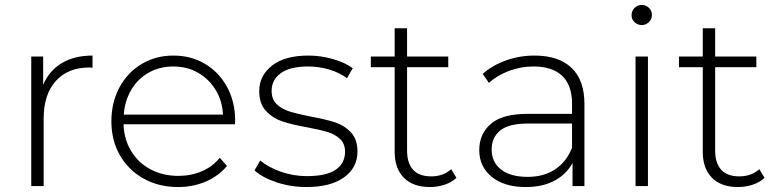

<svg xmlns="http://www.w3.org/2000/svg" viewBox="-20 -750 3135 774"><path d="M353 -526V-477L341 -478Q254 -478 205 -423.5Q156 -369 156 -272V0H106V-522H154V-408Q178 -465 229 -495.5Q280 -526 353 -526Z M927 -249H478Q480 -188 509 -140.5Q538 -93 587.5 -67Q637 -41 699 -41Q750 -41 793.5 -59.5Q837 -78 866 -114L895 -81Q861 -40 809.5 -18Q758 4 698 4Q620 4 559 -30Q498 -64 463.5 -124Q429 -184 429 -261Q429 -337 461.5 -397.5Q494 -458 551 -492Q608 -526 679 -526Q750 -526 806.5 -492.5Q863 -459 895.5 -399Q928 -339 928 -263ZM479 -288H879Q876 -344 849 -388Q822 -432 778 -457Q734 -482 679 -482Q624 -482 580 -457.5Q536 -433 509.5 -388.5Q483 -344 479 -288Z M1006 -63 1029 -103Q1061 -76 1111.5 -58Q1162 -40 1217 -40Q1296 -40 1333.5 -66Q1371 -92 1371 -138Q1371 -171 1350.5 -190Q1330 -209 1300 -218Q1270 -227 1217 -237Q1155 -248 1117 -261Q1079 -274 1052 -303Q1025 -332 1025 -383Q1025 -445 1076.5 -485.5Q1128 -526 1223 -526Q1273 -526 1322 -512Q1371 -498 1402 -475L1379 -435Q1347 -458 1306 -470Q1265 -482 1222 -482Q1149 -482 1112 -455Q1075 -428 1075 -384Q1075 -349 1096 -329.5Q1117 -310 1147.5 -300.5Q1178 -291 1233 -280Q1294 -269 1331.5 -256.5Q1369 -244 1395 -216Q1421 -188 1421 -139Q1421 -74 1367 -35Q1313 4 1215 4Q1152 4 1095 -15Q1038 -34 1006 -63Z M1820 -33Q1801 -15 1772.5 -5.5Q1744 4 1713 4Q1645 4 1608 -33.5Q1571 -71 1571 -138V-479H1475V-522H1571V-636H1621V-522H1787V-479H1621V-143Q1621 -92 1645.5 -65.5Q1670 -39 1718 -39Q1767 -39 1799 -68Z M2336 -331V0H2288V-93Q2263 -47 2215 -21.5Q2167 4 2100 4Q2013 4 1962.5 -37Q1912 -78 1912 -145Q1912 -210 1958.5 -250.5Q2005 -291 2107 -291H2286V-333Q2286 -406 2246.5 -444Q2207 -482 2131 -482Q2079 -482 2031.5 -464Q1984 -446 1951 -416L1926 -452Q1965 -487 2020 -506.5Q2075 -526 2135 -526Q2232 -526 2284 -476.5Q2336 -427 2336 -331ZM2286 -154V-252H2108Q2031 -252 1996.5 -224Q1962 -196 1962 -147Q1962 -96 2000 -66.5Q2038 -37 2107 -37Q2172 -37 2217.5 -67Q2263 -97 2286 -154Z M2542 -522H2592V0H2542ZM2526 -689Q2526 -706 2538 -718Q2550 -730 2567 -730Q2584 -730 2596 -718.5Q2608 -707 2608 -690Q2608 -673 2596 -661Q2584 -649 2567 -649Q2550 -649 2538 -660.5Q2526 -672 2526 -689Z M3062 -33Q3043 -15 3014.5 -5.5Q2986 4 2955 4Q2887 4 2850 -33.5Q2813 -71 2813 -138V-479H2717V-522H2813V-636H2863V-522H3029V-479H2863V-143Q2863 -92 2887.5 -65.5Q2912 -39 2960 -39Q3009 -39 3041 -68Z"/></svg>

Font: Montserrat Atlas Light
Style: Regular
Weight: 300
Designer: Julieta Ulanovsky
Foundry: Julieta Ulanovsky
Version: Version 7.200